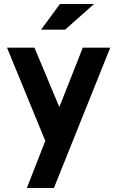

<svg xmlns="http://www.w3.org/2000/svg" viewBox="-20 -738 585 958"><path d="M114 200 206 -35 15 -500H152L275 -206H277L393 -500H530L249 200ZM185 -590 279 -718H449L305 -590Z"/></svg>

Font: Quantico
Style: Bold
Weight: 700
Designer: Matt Desmond
Foundry: MADtype
Version: Version 2.002